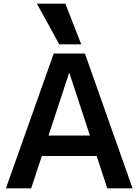

<svg xmlns="http://www.w3.org/2000/svg" viewBox="-20 -1020 750 1040"><path d="M12 0 271 -730H440L698 0H561L356 -624H354L149 0ZM154 -175V-286H557V-175ZM301 -780 180 -1000H334L420 -780Z"/></svg>

Font: M PLUS 1 Thin SemiBold
Style: Regular
Weight: 600
Version: Version 1.001